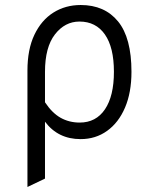

<svg xmlns="http://www.w3.org/2000/svg" viewBox="-20 -543 602 766"><path d="M89.5 203V-261.5Q89.5 -346 117.2 -404.2Q145 -462.5 193 -492.8Q241 -523 302 -523Q397.5 -523 451 -457.5Q504.5 -392 504.5 -256.5Q504.5 -174 478.8 -113.8Q453 -53.5 407.2 -20.8Q361.5 12 301.5 12Q211.5 12 159.5 -57.5V169.5ZM159.5 -256.5V-135Q188 -92 222 -73Q256 -54 298 -54Q363 -54 398.8 -107Q434.5 -160 434.5 -256.5Q434.5 -354 398.5 -405.5Q362.5 -457 297 -457Q239 -457 199.2 -405.8Q159.5 -354.5 159.5 -256.5Z"/></svg>

Font: Overpass Light
Style: Regular
Weight: 300
Designer: Delve Withrington, Dave Bailey, Thomas Jockin
Foundry: Delve Fonts LLC
Version: Version 4.000; ttfautohint (v1.8.3)